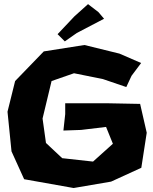

<svg xmlns="http://www.w3.org/2000/svg" viewBox="-20 -901 744 936"><path d="M409.2 -880.9 342.8 -821.3 260.7 -734.4 295.9 -699.2 354.5 -740.2 487.3 -809.6 460 -841.8ZM668 -593.8 562.5 -639.6 391.6 -681.6 193.4 -650.4 53.7 -505.9 16.6 -356.4 36.1 -163.1 97.7 -27.3 338.9 15.6 521.5 -15.6 668.9 -83 695.3 -253.9 663.1 -394.5 507.8 -397.5H297.9V-344.7L289.1 -264.6L375 -267.6L497.1 -282.2L530.3 -200.2L433.6 -113.3L283.2 -129.9L204.1 -204.1L187.5 -323.2L231.4 -505.9L340.8 -543.9L481.4 -515.6L595.7 -476.6L621.1 -531.2Z"/></svg>

Font: MaokenAssortedSans-Lite
Style: Lite
Weight: 400
Version: Version 1.400